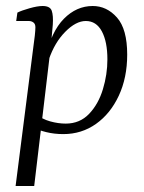

<svg xmlns="http://www.w3.org/2000/svg" viewBox="-20 -440 479 640"><path d="M191 7Q161 7 134.5 0.5Q108 -6 85 -17L100 -60Q120 -43 147 -35.5Q174 -28 199 -28Q246 -28 277 -60.5Q308 -93 323 -142.5Q338 -192 338 -242Q338 -301 319.5 -335.5Q301 -370 266 -370Q233 -370 197.5 -334Q162 -298 143 -242L132 -249Q151 -335 193 -377.5Q235 -420 289 -420Q336 -420 370 -381.5Q404 -343 404 -258Q404 -181 376 -121Q348 -61 300 -27Q252 7 191 7ZM32 180 92 -290Q94 -302 96 -321Q98 -340 98 -349Q98 -360 91.5 -365Q85 -370 76 -370H34L38 -398Q52 -405 78.5 -412.5Q105 -420 122 -420Q147 -420 152.5 -404Q158 -388 156 -358L150 -291L94 180Z"/></svg>

Font: Yrsa Light
Style: Italic
Weight: 300
Italic angle: -7.10001°
Designer: Anna Giedrys (Yrsa+Rasa design), David Brezina (Yrsa art-direction, Rasa art-direction, design)
Foundry: Rosetta Type Foundry
Version: Version 2.004